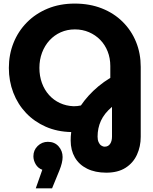

<svg xmlns="http://www.w3.org/2000/svg" viewBox="-20 -732 840 1056"><path d="M564.7 217.7Q503.3 217.7 459.2 195.8Q415 174 391.8 134Q368.7 94 368.7 40.7Q368.7 29.7 369.3 18.2Q370 6.7 371.7 -5.7Q294.7 -7.3 231.7 -35Q168.7 -62.7 123.2 -110.7Q77.7 -158.7 53.2 -222.3Q28.7 -286 28.7 -358.3Q28.7 -431.7 54.2 -495.7Q79.7 -559.7 127.5 -608.3Q175.3 -657 242.2 -684.7Q309 -712.3 391 -712.3Q473 -712.3 539.8 -686Q606.7 -659.7 654.7 -612Q702.7 -564.3 728.3 -501.3Q754 -438.3 754 -364.3V20.7Q754 73.7 733.3 118.8Q712.7 164 670.7 190.8Q628.7 217.7 564.7 217.7ZM556 74.7Q575 74.7 585.5 59.5Q596 44.3 596 19.3V-144.3Q574.7 -126.3 559.5 -107.2Q544.3 -88 535 -67.7Q525.7 -47.3 521.2 -25.5Q516.7 -3.7 516.7 19.3Q516.7 37 522 49.3Q527.3 61.7 536.5 68.2Q545.7 74.7 556 74.7ZM385 -147.7Q395.7 -147.7 405.3 -148.7Q415 -149.7 425 -152Q443 -178.7 467 -205.3Q491 -232 521 -257Q551 -282 586.7 -303.7V-369Q586.7 -412 572.2 -448.8Q557.7 -485.7 531.3 -512.7Q505 -539.7 469.3 -555Q433.7 -570.3 391.7 -570.3Q349.7 -570.3 314.2 -554.5Q278.7 -538.7 252.3 -510Q226 -481.3 211.3 -442.5Q196.7 -403.7 196.7 -358.7Q196.7 -314 210.5 -275.8Q224.3 -237.7 249.7 -209.5Q275 -181.3 309.5 -165.3Q344 -149.3 385 -147.7ZM176.7 304 212.7 201.7Q188.7 193 176.2 171.3Q163.7 149.7 163.7 127.7Q163.7 93.7 187.3 70.8Q211 48 243.3 48Q280.3 48 302.3 73Q324.3 98 324.3 131.7Q324.3 162 307 204.7L266.3 304Z"/></svg>

Font: MuseoModerno Thin
Style: Regular
Weight: 100
Designer: Pablo Cosgaya, Héctor Gatti, Marcela Romero, and the Authors of The MuseoModerno Project.
Foundry: Omnibus-Type Team
Version: Version 1.003